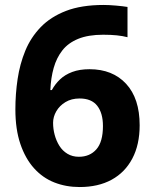

<svg xmlns="http://www.w3.org/2000/svg" viewBox="-20 -744 621 774"><path d="M301 10Q246 10 199 -8.5Q152 -27 117 -66Q82 -105 62 -164Q42 -223 42 -303Q42 -365 51 -425.5Q60 -486 82 -539.5Q104 -593 144 -634.5Q184 -676 246 -700Q308 -724 398 -724Q419 -724 447.5 -721.5Q476 -719 494 -716V-594Q475 -599 451 -601.5Q427 -604 396 -604Q336 -604 295.5 -587.5Q255 -571 231.5 -541Q208 -511 196.5 -470.5Q185 -430 183 -381H189Q202 -405 222 -424Q242 -443 271.5 -454Q301 -465 341 -465Q434 -465 488.5 -406Q543 -347 543 -239Q543 -161 513.5 -105Q484 -49 430 -19.5Q376 10 301 10ZM298 -112Q342 -112 368.5 -142Q395 -172 395 -236Q395 -288 372 -317.5Q349 -347 301 -347Q268 -347 244 -332.5Q220 -318 207 -295.5Q194 -273 194 -249Q194 -224 200.5 -200Q207 -176 219.5 -156Q232 -136 252 -124Q272 -112 298 -112Z"/></svg>

Font: Noto Sans Symbols
Style: Bold
Weight: 700
Version: Version 2.002